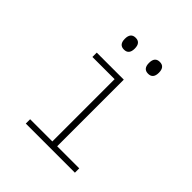

<svg xmlns="http://www.w3.org/2000/svg" viewBox="-213 -968 1125 1125"><g transform="rotate(45 350.0 -405.5)"><path d="M173 -588H397V-36H580V0H173V-36H357V-552H173ZM273 -713Q232 -713 232 -762Q232 -811 273 -811Q314 -811 314 -762Q314 -713 273 -713ZM473 -713Q432 -713 432 -762Q432 -811 473 -811Q514 -811 514 -762Q514 -713 473 -713Z"/></g></svg>

Font: Martian Mono Thin
Style: Regular
Weight: 100
Monospace: yes
Designer: Roman Shamin
Foundry: Evil Martians
Version: Version 1.000; ttfautohint (v1.8.4.7-5d5b)